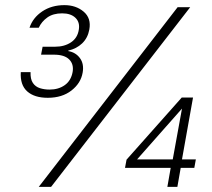

<svg xmlns="http://www.w3.org/2000/svg" viewBox="-20 -728 825 748"><path d="M166 -347Q114 -347 86 -372Q58 -397 61 -447H99Q98 -420 108 -405Q118 -390 135.5 -384.5Q153 -379 173 -379Q208 -379 232.5 -396.5Q257 -414 263 -448Q268 -478 249.5 -496.5Q231 -515 190 -515H140L146 -546H195Q231 -546 256.5 -563Q282 -580 287 -612Q292 -641 274 -658.5Q256 -676 222 -676Q187 -676 164.5 -660Q142 -644 131 -620H95Q108 -659 144.5 -683.5Q181 -708 231 -708Q276 -708 306 -682.5Q336 -657 328 -613Q322 -580 300 -559Q278 -538 246 -531V-529Q275 -524 291.5 -501.5Q308 -479 302 -445Q295 -404 258.5 -375.5Q222 -347 166 -347ZM131 0 672 -700H721L179 0ZM632 0 645 -74H467L473 -106L688 -348H732L689 -107H743L737 -74H684L671 0ZM514 -107H653L689 -305Z"/></svg>

Font: DM Sans 11pt ExtraLight
Style: Italic
Weight: 250
Italic angle: -10°
Version: Version 4.004;gftools[0.9.30]